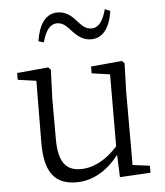

<svg xmlns="http://www.w3.org/2000/svg" viewBox="-54 -810 751 872"><g transform="rotate(-5 321.0 -374.0)"><path d="M260 14C335 14 401 -26 454 -94L458 8L598 0V-32L520 -42V-376L524 -505L513 -517L371 -504V-473L454 -461L453 -133C402 -76 344 -44 284 -44C219 -44 183 -82 183 -190V-376L188 -505L177 -517L34 -504V-473L118 -461L116 -184C114 -37 166 14 260 14ZM143 -639 167 -632C181 -683 201 -713 235 -713C264 -713 282 -690 304 -666C324 -646 348 -627 383 -627C438 -627 470 -676 480 -748L456 -758C442 -706 422 -676 388 -676C360 -676 343 -696 320 -721C300 -744 275 -762 240 -762C186 -762 154 -714 143 -639Z"/></g></svg>

Font: Kiri Minchoo Light
Style: Regular
Weight: 300
Designer: Ryoko NISHIZUKA 西塚涼子 (kana & ideographs); Frank Grießhammer (Latin, Greek & Cyrillic);
akenotsuki.com/eyeben/fonts/ (U+
Foundry: Adobe
akenotsuki.com/eyeben/fonts/
Version: Version 4.002;hotconv 1.0.119;makeotfexe 2.5.65604